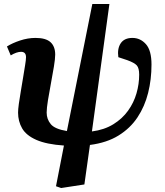

<svg xmlns="http://www.w3.org/2000/svg" viewBox="-20 -719 829 967"><path d="M288 228 262 219 302 14Q214 8 163 -14.5Q112 -37 91.5 -72.5Q71 -108 71 -152Q71 -168 75 -197Q79 -226 85 -260.5Q91 -295 96.5 -329.5Q102 -364 106.5 -391Q111 -418 111 -431Q111 -458 86 -458Q64 -458 34 -440L15 -485Q42 -502 81 -515Q120 -528 159 -528Q211 -528 234.5 -506.5Q258 -485 258 -444Q258 -423 251.5 -383.5Q245 -344 236.5 -299Q228 -254 221.5 -214Q215 -174 215 -152Q215 -119 235.5 -94Q256 -69 317 -59L445 -699H531L443 -57Q505 -65 550.5 -93Q596 -121 625 -161.5Q654 -202 667.5 -249Q681 -296 681 -343Q681 -376 669 -389.5Q657 -403 621 -416L576 -431Q570 -474 588 -501Q606 -528 647 -528Q687 -528 715 -496.5Q743 -465 743 -394Q743 -319 726 -251Q709 -183 672.5 -128Q636 -73 577 -36.5Q518 0 433 11L405 210Z"/></svg>

Font: Literata 36pt
Style: Bold Italic
Weight: 700
Italic angle: -2°
Designer: Latin by Veronika Burian and Jose Scaglione. Greek by Irene Vlachou. Cyrillic by Vera Evstafieva
Foundry: TypeTogether
Version: Version 3.002